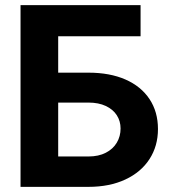

<svg xmlns="http://www.w3.org/2000/svg" viewBox="-20 -727 668 747"><path d="M59.9 -707H526.9V-585.8H206.4V-444.3H324Q407.3 -444.3 468.1 -417.7Q528.8 -391 561.7 -341.5Q594.6 -291.9 594.6 -225Q594.6 -159.1 561.7 -108.1Q528.8 -57.2 467.6 -28.6Q406.4 0 324 0H59.9ZM449.1 -227Q449.1 -255.6 434.5 -278.5Q420 -301.3 391.8 -314.6Q363.7 -327.9 324 -327.9H206.4V-118.2H324Q363.7 -118.2 391.8 -132.8Q420 -147.4 434.5 -172.1Q449.1 -196.8 449.1 -227Z"/></svg>

Font: Pretendard Std Variable
Style: Regular
Weight: 400
Designer: Base glyphs from Inter by Rasmus Andersson; Hangeul glyphs from Noto Sans CJK(Source Han Sans) by Jang Soo-young and Kan
Foundry: Kil Hyung-jin
Version: Version 1.309;Glyphs 3.2 (3225)